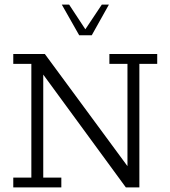

<svg xmlns="http://www.w3.org/2000/svg" viewBox="-20 -819 741 839"><path d="M38 0V-43H117V-540H38V-583H176L537 -93V-540H458V-583H667V-540H589V0H530L169 -493V-43H248V0ZM326 -665 250 -799H282L353 -691L425 -799H456L381 -665Z"/></svg>

Font: Rokkitt SemiBold Light
Style: Regular
Weight: 300
Version: Version 3.103